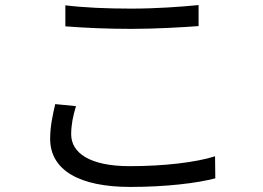

<svg xmlns="http://www.w3.org/2000/svg" viewBox="-20 -720 1040 758"><path d="M238 -616C317 -610 401 -606 499 -606C590 -606 698 -612 764 -617V-700C693 -693 594 -686 499 -686C401 -686 310 -690 238 -699V-616ZM198 -309C189 -269 178 -224 178 -172C178 -48 294 18 494 18C635 18 759 3 830 -16L829 -103C754 -79 628 -64 492 -64C335 -64 261 -116 261 -190C261 -226 268 -262 280 -301L198 -309Z"/></svg>

Font: Noto Sans T Chinese Regular
Style: Regular
Weight: 400
Designer: Ryoko NISHIZUKA (kana & ideographs); Paul D. Hunt (Latin, Greek & Cyrillic); Wenlong ZHANG (bopomofo); Sandoll Communica
Foundry: Adobe Systems Incorporated
Version: Version 1.000;PS 1;hotconv 1.0.78;makeotf.lib2.5.61930